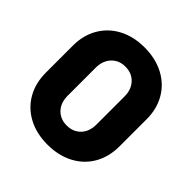

<svg xmlns="http://www.w3.org/2000/svg" viewBox="-192 -851 1004 1004"><g transform="rotate(45 310.5 -348.5)"><path d="M310 11Q229 11 167.5 -21.5Q106 -54 72 -113Q38 -172 38 -250V-450Q38 -526 72 -584.5Q106 -643 167.5 -675.5Q229 -708 310 -708Q391 -708 453 -675.5Q515 -643 549 -584.5Q583 -526 583 -450V-250Q583 -172 549 -113Q515 -54 453 -21.5Q391 11 310 11ZM310 -131Q358 -131 387.5 -162Q417 -193 417 -245V-452Q417 -503 387.5 -534.5Q358 -566 310 -566Q263 -566 233.5 -534.5Q204 -503 204 -452V-245Q204 -193 233.5 -162Q263 -131 310 -131Z"/></g></svg>

Font: LinhAnh ExtBd
Style: Regular
Weight: 800
Designer: Jeremy Tribby
Foundry: Tribby Type
Version: Version 1.408